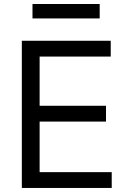

<svg xmlns="http://www.w3.org/2000/svg" viewBox="-20 -929 638 949"><path d="M87.9 0V-727.5H527.3V-649.4H175.8V-406.2H503.9V-328.1H175.8V-78.1H532.2V0ZM472.7 -909.2V-837.9H140.6V-909.2Z"/></svg>

Font: GitLab Sans
Style: Regular
Weight: 400
Designer: Rasmus Andersson
Foundry: Modifications by GitLab B.V., manufactured by rsms
Version: Version 4.000;git-c8fb6b7